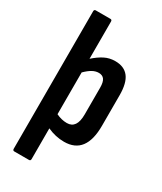

<svg xmlns="http://www.w3.org/2000/svg" viewBox="-215 -760 864 1023"><g transform="rotate(30 216.5 -249.0)"><path d="M57 185Q47 185 47 174V-672Q47 -683 57 -683H147Q157 -683 157 -672V-443Q187 -470 217 -485.5Q247 -501 283 -501Q338 -501 365.5 -465.5Q393 -430 393 -355V-167Q393 8 260 8Q207 8 157 -15V174Q157 185 147 185ZM223 -86Q283 -86 283 -173V-338Q283 -372 272 -387.5Q261 -403 238 -403Q218 -403 198.5 -392Q179 -381 157 -359V-102Q190 -86 223 -86Z"/></g></svg>

Font: Sofia Sans Condensed
Style: Bold
Weight: 700
Designer: Botio Nikoltchev, Ani Petrova
Foundry: lettersoup
Version: Version 4.101; ttfautohint (v1.8.4.7-5d5b)